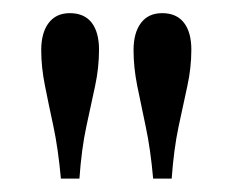

<svg xmlns="http://www.w3.org/2000/svg" viewBox="-20 -624 354 292"><path d="M72.6 -352.4Q68.5 -397.6 61.3 -431.5Q54 -465.3 48.4 -493.5Q42.7 -521.8 42.7 -547.6Q42.7 -574.2 54 -589.1Q65.3 -604 86.3 -604Q108.1 -604 119.4 -589.5Q130.6 -575 130.6 -548.4Q130.6 -521 124.6 -493.1Q118.5 -465.3 111.3 -431.5Q104 -397.6 100.8 -352.4ZM212.9 -352.4Q208.9 -397.6 201.6 -431.5Q194.4 -465.3 188.7 -493.5Q183.1 -521.8 183.1 -547.6Q183.1 -574.2 194.4 -589.1Q205.6 -604 226.6 -604Q248.4 -604 259.7 -589.5Q271 -575 271 -548.4Q271 -521 264.9 -493.1Q258.9 -465.3 251.6 -431.5Q244.4 -397.6 241.1 -352.4Z"/></svg>

Font: Playfair 9pt Light
Style: Regular
Weight: 300
Designer: Claus Eggers Sørensen
Foundry: Claus Eggers Sørensen
Version: Version 2.001;gftools[0.9.30]